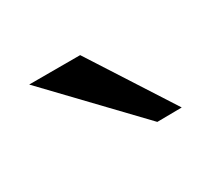

<svg xmlns="http://www.w3.org/2000/svg" viewBox="-50 -806 342 311"><g transform="rotate(-30 121.0 -651.0)"><path d="M22.9 -728.5H118.2L218.3 -572.8L172.4 -572.3Z"/></g></svg>

Font: Pontano Sans
Style: Regular
Weight: 400
Foundry: vernon adams
Version: 1.0